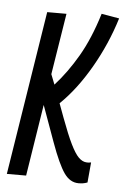

<svg xmlns="http://www.w3.org/2000/svg" viewBox="-50 -581 411 625"><g transform="rotate(5 155.0 -268.0)"><path d="M-5 0 80 -536H143L111 -336L124 -303Q164 -347 198 -405.5Q232 -464 257 -546L315 -536Q289 -451 244 -373Q199 -295 146 -244L163 -198Q183 -144 197.5 -114.5Q212 -85 224 -73Q236 -61 249 -60Q255 -59 265 -61L259 5Q251 8 244 9Q237 10 230 10Q202 10 182.5 -18Q163 -46 138 -115L95 -234L58 0Z"/></g></svg>

Font: Georama ExtraCondensed
Style: Italic
Weight: 400
Width: 2
Italic angle: -9°
Designer: Jean-Baptiste Levee
Foundry: Production Type
Version: Version 1.000